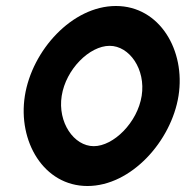

<svg xmlns="http://www.w3.org/2000/svg" viewBox="-20 -610 620 641"><path d="M63 -290C39 -138 126 11 272 11C418 11 552 -139 576 -290C600 -442 513 -590 367 -590C221 -590 87 -442 63 -290ZM186 -290C200 -379 279 -457 346 -457C412 -457 467 -379 453 -290C439 -201 359 -122 293 -122C227 -122 172 -201 186 -290Z"/></svg>

Font: Charger Sport
Style: UltObl
Weight: 1000
Designer: Jasper
Foundry: Cannot Into Space Fonts
Version: Version 1.1